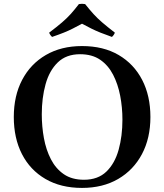

<svg xmlns="http://www.w3.org/2000/svg" viewBox="-20 -952 844 988"><path d="M195 -364Q195 -301 206 -241Q217 -181 242 -132.5Q267 -84 308.5 -55.5Q350 -27 412 -27L402 15Q293 15 214 -31Q135 -77 93 -159Q51 -241 51 -350Q51 -459 94 -541Q137 -623 216 -669Q295 -715 402 -715L392 -673Q321 -673 277.5 -631Q234 -589 214.5 -518.5Q195 -448 195 -364ZM610 -336Q610 -399 598.5 -459Q587 -519 562 -567.5Q537 -616 495.5 -644.5Q454 -673 392 -673L402 -715Q512 -715 590.5 -669Q669 -623 711.5 -541Q754 -459 754 -350Q754 -241 710.5 -159Q667 -77 588 -31Q509 15 402 15L412 -27Q484 -27 527.5 -69Q571 -111 590.5 -181.5Q610 -252 610 -336ZM556 -762Q522 -774 497 -784Q472 -794 450 -805Q428 -816 402 -830Q376 -816 354.5 -805Q333 -794 308 -784Q283 -774 248 -762Q237 -772 233 -784Q274 -815 299 -836.5Q324 -858 343.5 -879.5Q363 -901 386 -931Q402 -934 418 -931Q442 -901 461.5 -879.5Q481 -858 506 -836.5Q531 -815 571 -784Q567 -772 556 -762Z"/></svg>

Font: Poltawski Nowy Medium
Style: Regular
Weight: 500
Version: Version 1.001;gftools[0.9.25]